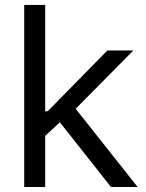

<svg xmlns="http://www.w3.org/2000/svg" viewBox="-20 -747 584 767"><path d="M76.7 0H160.5V-204.2L219.1 -258.5L423.3 0H529.8L282.3 -312.5L512.8 -545.5H409.1L170.5 -302.6H160.5V-727.3H76.7Z"/></svg>

Font: Inter-Regular
Style: Regular
Weight: 500
Designer: Rasmus Andersson
Foundry: rsms
Version: ""